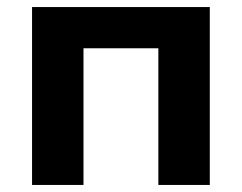

<svg xmlns="http://www.w3.org/2000/svg" viewBox="-20 -525 686 545"><path d="M71 0V-505H575.5V0H429.5V-388H217V0Z"/></svg>

Font: Geologica Roman SemiBold
Style: Regular
Weight: 600
Designer: Sindre Bremnes, Frode Helland
Foundry: Monokrom Skriftforlag AS
Version: Version 1.010;gftools[0.9.28]